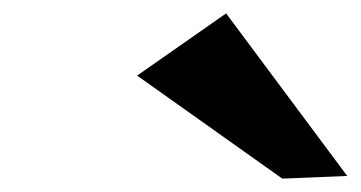

<svg xmlns="http://www.w3.org/2000/svg" viewBox="-20 -858 539 287"><path d="M185 -745 402 -591 499 -595 318 -838Z"/></svg>

Font: Chaingun
Style: Ita
Weight: 400
Version: Version 0.91